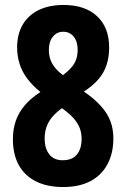

<svg xmlns="http://www.w3.org/2000/svg" viewBox="-20 -744 509 774"><path d="M236 -724Q323 -724 371.5 -678.5Q420 -633 420 -553Q420 -514 409.5 -482Q399 -450 376 -423.5Q353 -397 318 -375Q359 -347 385.5 -318Q412 -289 424.5 -257Q437 -225 437 -186Q437 -126 413 -81.5Q389 -37 344 -13.5Q299 10 235 10Q170 10 124.5 -13Q79 -36 55.5 -79Q32 -122 32 -183Q32 -223 43.5 -256.5Q55 -290 79.5 -319Q104 -348 143 -373Q111 -399 90 -427Q69 -455 59 -486.5Q49 -518 49 -553Q49 -606 71.5 -644.5Q94 -683 136 -703.5Q178 -724 236 -724ZM160 -185Q160 -146 178.5 -122Q197 -98 233 -98Q271 -98 290 -121Q309 -144 309 -185Q309 -205 303 -223Q297 -241 283 -259.5Q269 -278 244 -297L230 -308Q204 -289 189 -270.5Q174 -252 167 -231Q160 -210 160 -185ZM235 -616Q209 -616 193 -596Q177 -576 177 -543Q177 -522 183 -504.5Q189 -487 201.5 -471.5Q214 -456 234 -441Q256 -458 269 -473.5Q282 -489 287.5 -506Q293 -523 293 -543Q293 -577 277 -596.5Q261 -616 235 -616Z"/></svg>

Font: Noto Sans Khmer ExtraCondensed
Style: Bold
Weight: 700
Width: 2
Designer: Danh Hong and the Monotype Design Team
Foundry: Monotype Imaging Inc.
Version: Version 2.004